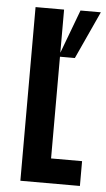

<svg xmlns="http://www.w3.org/2000/svg" viewBox="-52 -736 426 771"><g transform="rotate(5 161.5 -351.0)"><path d="M60 0V-700H175V-526L241 -702H323L235 -510H175V-100H300V0Z"/></g></svg>

Font: Gully ECD Medium
Style: Regular
Weight: 500
Width: 2
Designer: jaikishan Patel
Foundry: MagicType
Version: Version 1.000;Glyphs 3.2 (3242)